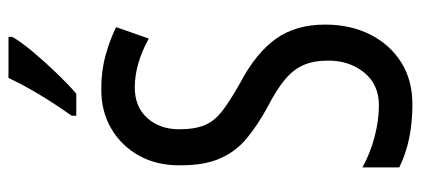

<svg xmlns="http://www.w3.org/2000/svg" viewBox="-290 -693 993 453"><g transform="rotate(-90 206.5 -466.5)"><path d="M375 -196Q375 -136 351.5 -89.5Q328 -43 286 -16.5Q244 10 187 10Q100 10 38 -21V-108Q72 -89 111 -79Q150 -69 184 -69Q234 -69 262 -104Q290 -139 290 -188Q290 -223 279.5 -247Q269 -271 245 -291Q221 -311 180 -332Q138 -355 107 -380.5Q76 -406 59.5 -443Q43 -480 43 -536Q42 -592 65.5 -634.5Q89 -677 130.5 -701Q172 -725 225 -724Q267 -724 304 -713.5Q341 -703 369 -689L342 -612Q282 -645 227 -645Q181 -645 154.5 -615.5Q128 -586 128 -540Q128 -503 138 -479.5Q148 -456 172.5 -437.5Q197 -419 238 -396Q308 -359 341.5 -312Q375 -265 375 -196ZM346 -934Q334 -913 310 -884.5Q286 -856 259.5 -828.5Q233 -801 212 -783H160V-794Q218 -876 249 -943H346Z"/></g></svg>

Font: Noto Sans Gurmukhi ExtraCondensed
Style: Regular
Weight: 400
Width: 2
Designer: Jelle Bosma - Monotype Design Team
Foundry: Monotype Imaging Inc.
Version: Version 2.004; ttfautohint (v1.8.4.7-5d5b)